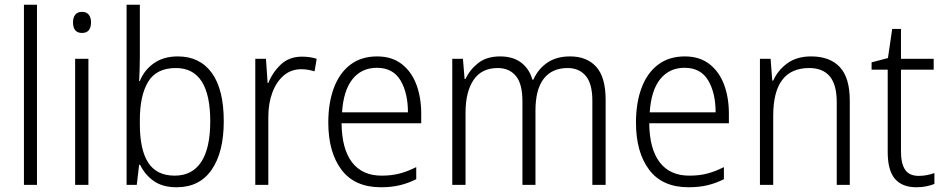

<svg xmlns="http://www.w3.org/2000/svg" viewBox="-20 -780 3983 810"><path d="M136 0H81V-760H136Z M326 -730Q345 -730 354.5 -718Q364 -706 364 -686Q364 -641 326 -641Q288 -641 288 -686Q288 -706 297.5 -718Q307 -730 326 -730ZM353 -532V0H297V-532Z M570 -536Q570 -512 569 -484.5Q568 -457 567 -438H570Q588 -484 629 -513Q670 -542 730 -542Q823 -542 873.5 -472.5Q924 -403 924 -268Q924 -138 873 -64Q822 10 725 10Q666 10 628.5 -16.5Q591 -43 571 -85H567L557 0H514V-760H570ZM722 -493Q640 -493 605 -435Q570 -377 570 -274V-256Q570 -148 605.5 -93.5Q641 -39 717 -39Q791 -39 829 -97Q867 -155 867 -268Q867 -493 722 -493Z M1254 -541Q1288 -541 1316 -532L1307 -479Q1294 -483 1280 -485.5Q1266 -488 1251 -488Q1208 -488 1177 -461.5Q1146 -435 1129 -389.5Q1112 -344 1112 -287V0H1057V-532H1102L1109 -430H1112Q1130 -475 1165 -508Q1200 -541 1254 -541Z M1571 -542Q1633 -542 1674.5 -510Q1716 -478 1736.5 -423.5Q1757 -369 1757 -300V-260H1421Q1422 -152 1465 -95.5Q1508 -39 1590 -39Q1631 -39 1664.5 -47.5Q1698 -56 1736 -75V-24Q1702 -7 1666.5 1.5Q1631 10 1587 10Q1476 10 1420.5 -64Q1365 -138 1365 -263Q1365 -346 1388.5 -409Q1412 -472 1458 -507Q1504 -542 1571 -542ZM1570 -494Q1506 -494 1467.5 -446.5Q1429 -399 1423 -306H1701Q1701 -388 1669.5 -441Q1638 -494 1570 -494Z M2385 -542Q2456 -542 2495.5 -498Q2535 -454 2535 -359V0H2479V-355Q2479 -427 2451 -460Q2423 -493 2375 -493Q2309 -493 2274 -448Q2239 -403 2239 -313V0H2184V-352Q2184 -427 2156 -460Q2128 -493 2080 -493Q2012 -493 1978 -443Q1944 -393 1944 -304V0H1888V-532H1933L1940 -447H1944Q1962 -486 1997.5 -514Q2033 -542 2090 -542Q2144 -542 2178.5 -516Q2213 -490 2226 -444H2230Q2251 -490 2289.5 -516Q2328 -542 2385 -542Z M2869 -542Q2931 -542 2972.5 -510Q3014 -478 3034.5 -423.5Q3055 -369 3055 -300V-260H2719Q2720 -152 2763 -95.5Q2806 -39 2888 -39Q2929 -39 2962.5 -47.5Q2996 -56 3034 -75V-24Q3000 -7 2964.5 1.5Q2929 10 2885 10Q2774 10 2718.5 -64Q2663 -138 2663 -263Q2663 -346 2686.5 -409Q2710 -472 2756 -507Q2802 -542 2869 -542ZM2868 -494Q2804 -494 2765.5 -446.5Q2727 -399 2721 -306H2999Q2999 -388 2967.5 -441Q2936 -494 2868 -494Z M3402 -542Q3481 -542 3523 -497Q3565 -452 3565 -356V0H3510V-349Q3510 -423 3480.5 -458Q3451 -493 3394 -493Q3242 -493 3242 -292V0H3186V-532H3231L3238 -440H3242Q3261 -483 3301 -512.5Q3341 -542 3402 -542Z M3856 -38Q3874 -38 3891.5 -41.5Q3909 -45 3922 -50V-4Q3907 2 3888 6Q3869 10 3846 10Q3786 10 3755.5 -25.5Q3725 -61 3725 -139V-486H3657V-517L3726 -535L3744 -658H3781V-532H3919V-486H3781V-141Q3781 -90 3798.5 -64Q3816 -38 3856 -38Z"/></svg>

Font: Noto Sans Sinhala UI SemiCondensed Light
Style: Regular
Weight: 300
Width: 4
Designer: Jelle Bosma - Monotype Design Team
Foundry: Monotype Imaging Inc.
Version: Version 2.006; ttfautohint (v1.8.4.7-5d5b)